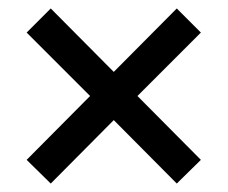

<svg xmlns="http://www.w3.org/2000/svg" viewBox="-20 -513 538 454"><path d="M100 -79 43 -135 193 -286 43 -436 100 -493 249 -343 398 -493 455 -436 305 -286 455 -135 398 -79 249 -229Z"/></svg>

Font: Nunito Sans 7pt Condensed
Style: Bold
Weight: 700
Width: 3
Designer: Vernon Adams
Foundry: Vernon Adams
Version: Version 3.101;gftools[0.9.27]